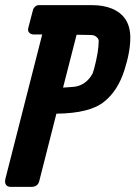

<svg xmlns="http://www.w3.org/2000/svg" viewBox="-28 -727 527 747"><path d="M217.3 -386.2 253.4 -388.7Q257.8 -389.2 262.7 -389.6Q308.1 -396.5 332.5 -441.4Q335 -449.2 338.4 -460.4Q356 -526.9 356 -568.4Q356 -573.7 351.6 -579.1Q341.8 -590.8 326.7 -590.8Q321.3 -591.3 298.8 -591.3Q280.3 -591.3 270 -591.8ZM136.2 -592.8H103Q96.2 -592.8 90.3 -596.2Q77.6 -604 82.5 -620.1L100.1 -687.5Q101.1 -691.4 103.5 -695.3Q111.3 -707 122.6 -707H330.6Q372.6 -707 405.3 -694.3Q479 -665 479 -580.1Q479 -525.9 456.1 -454.1Q430.2 -373.5 377.9 -332Q322.8 -286.1 191.4 -284.7L124.5 -21.5Q118.7 -0.5 95.2 0H12.2Q5.9 0 1 -2.9Q-11.7 -11.2 -7.3 -30.3Z"/></svg>

Font: Allan
Style: Bold
Weight: 700
Version: Version 1.005